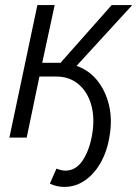

<svg xmlns="http://www.w3.org/2000/svg" viewBox="-20 -541 540 755"><path d="M281 -282Q330 -265 362.5 -224.5Q395 -184 408.5 -128Q422 -72 411 -7Q402 52 376.5 97.5Q351 143 314 168.5Q277 194 233 194Q203 194 176 181L202 122Q222 130 237 130Q279 130 306 88.5Q333 47 343 -16Q353 -79 338.5 -129.5Q324 -180 288.5 -210Q253 -240 201 -240H135L85 0H17L127 -521H195L146 -294H195Q201 -294 207 -294Q213 -294 218 -294L419 -521H500Z"/></svg>

Font: Raleway
Style: Italic
Weight: 400
Italic angle: -12°
Designer: Matt McInerney, Pablo Impallari, Rodrigo Fuenzalida
Foundry: Matt McInerney, Pablo Impallari, Rodrigo Fuenzalida
Version: Version 4.026